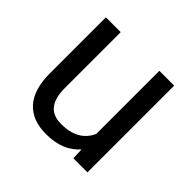

<svg xmlns="http://www.w3.org/2000/svg" viewBox="-138 -672 827 827"><g transform="rotate(45 275.5 -259.0)"><path d="M394.5 -52.2Q341.8 9.8 239.7 9.8Q155.3 9.8 111.1 -39.3Q66.9 -88.4 66.4 -184.6V-528.3H156.7V-187Q156.7 -66.9 254.4 -66.9Q357.9 -66.9 392.1 -144V-528.3H482.4V0H396.5Z"/></g></svg>

Font: Roboto
Style: Regular
Weight: 400
Designer: Google
Version: Version 2.001047; 2015